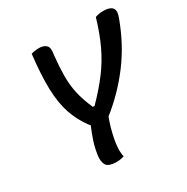

<svg xmlns="http://www.w3.org/2000/svg" viewBox="-162 -848 973 997"><g transform="rotate(-30 324.0 -350.0)"><path d="M302 0Q292 3 281.5 5Q271 7 259 7Q207 7 195 -16Q183 -39 189 -76Q195 -116 207 -152Q219 -188 235 -225Q230 -230 225 -237Q187 -289 166.5 -350Q146 -411 143.5 -495Q141 -579 155 -700Q176 -707 203 -707Q229 -707 244.5 -693Q260 -679 252 -637Q245 -570 244.5 -516.5Q244 -463 255 -412.5Q266 -362 292 -303L302 -302Q364 -365 408 -423.5Q452 -482 483 -548Q514 -614 539 -699Q550 -703 561.5 -705Q573 -707 589 -707Q626 -707 640.5 -690.5Q655 -674 641 -636Q592 -502 514.5 -399.5Q437 -297 338 -219Q327 -191 319.5 -164Q312 -137 306 -108Q300 -79 298.5 -52Q297 -25 302 0Z"/></g></svg>

Font: Recursive Mn Csl St Med
Style: Italic
Weight: 500
Italic angle: -15°
Monospace: yes
Version: Version 1.079;hotconv 1.0.112;makeotfexe 2.5.65598; ttfautoh